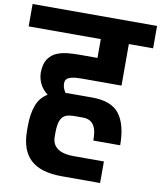

<svg xmlns="http://www.w3.org/2000/svg" viewBox="-136 -920 928 1106"><g transform="rotate(10 328.0 -367.0)"><path d="M386 -467Q379 -467 372.5 -467Q366 -467 359 -467Q352 -467 345 -467Q338 -467 331 -467Q324 -467 317 -467Q299 -467 282 -465.5Q265 -464 251 -459.5Q237 -455 229.5 -446.5Q222 -438 222 -424Q221 -411 226 -396Q231 -381 241 -368Q246 -370 252.5 -370Q259 -370 265 -370H396Q509 -370 555.5 -308.5Q602 -247 602 -127H445Q445 -139 444 -154.5Q443 -170 439.5 -186Q436 -202 427 -216Q418 -230 402.5 -238.5Q387 -247 362 -247H312Q286 -247 268.5 -241Q251 -235 241 -221Q231 -207 226.5 -185.5Q222 -164 222 -132V-112Q222 -77 239 -56.5Q256 -36 284.5 -27.5Q313 -19 348 -19H433H526V107H300Q240 107 194.5 93.5Q149 80 119 52.5Q89 25 74 -17.5Q59 -60 59 -118V-145Q59 -216 78 -266Q97 -316 140 -341Q110 -364 94.5 -395.5Q79 -427 79 -462Q80 -512 99.5 -540.5Q119 -569 149.5 -581.5Q180 -594 214.5 -597Q249 -600 280 -600H386V-710H-36V-841H692V-710H550V-467Z"/></g></svg>

Font: Matangi Black
Style: Regular
Weight: 900
Designer: Prashant Pant
Foundry: The Graphic Ant
Version: Version 3.002